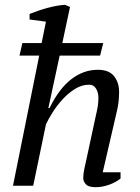

<svg xmlns="http://www.w3.org/2000/svg" viewBox="-20 -772 583 798"><path d="M73 -593H153L171 -682L103 -691V-714Q118 -720 136.5 -726.5Q155 -733 175 -738.5Q195 -744 214 -747.5Q233 -751 250 -752L271 -743L239 -593H409L396 -541H228L181 -323H186Q225 -403 276 -442.5Q327 -482 387 -482Q433 -482 454 -455.5Q475 -429 475 -390Q475 -372 473 -351Q471 -330 464 -302L407 -56H481V-30Q461 -14 433 -4Q405 6 377 6Q348 6 337 -6Q326 -18 326 -32Q326 -50 331 -72.5Q336 -95 341 -118L377 -285Q384 -315 386.5 -331Q389 -347 389 -365Q389 -388 379 -404Q369 -420 351 -420Q320 -420 292 -402.5Q264 -385 240.5 -359.5Q217 -334 199 -305.5Q181 -277 171 -255L118 0H34L143 -541H61Z"/></svg>

Font: PTSerifItalic
Style: Italic
Weight: 400
Italic angle: -12°
Designer: A.Korolkova, O.Umpeleva, V.Yefimov
Foundry: ParaType Ltd
Version: Version 1.000W OFL